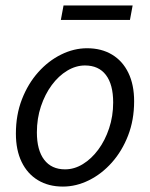

<svg xmlns="http://www.w3.org/2000/svg" viewBox="-20 -676 554 708"><path d="M212.1 12Q159 12 120.1 -11.5Q81.1 -34.9 59.8 -78.8Q38.6 -122.6 38.6 -183.4Q38.6 -252.6 60.9 -309.9Q83.2 -367.3 120.7 -409.4Q158.3 -451.6 205.3 -474.8Q252.3 -498.1 301.2 -498.1Q354.2 -498.1 393.2 -474.6Q432.2 -451.2 453.4 -407.3Q474.6 -363.5 474.6 -302.7Q474.6 -233.5 452.3 -176.2Q430 -118.8 392.5 -76.7Q355 -34.5 308 -11.3Q260.9 12 212.1 12ZM220 -51.5Q254 -51.5 285.6 -70.9Q317.3 -90.3 342.3 -124.1Q367.4 -158 382.3 -202.7Q397.3 -247.5 397.3 -298.2Q397.3 -364.6 370.5 -399.6Q343.8 -434.6 293.3 -434.6Q259.9 -434.6 227.9 -415.4Q196 -396.2 170.9 -362.3Q145.9 -328.5 130.9 -283.7Q116 -239 116 -187.9Q116 -122.4 142.9 -87Q169.9 -51.5 220 -51.5ZM204.4 -602.6 214.3 -655.9H469.1L459.2 -602.6Z"/></svg>

Font: Source Sans 3
Style: Italic
Weight: 200
Italic angle: -11°
Designer: Paul D. Hunt
Foundry: Adobe
Version: Version 3.046;hotconv 1.0.118;makeotfexe 2.5.65603